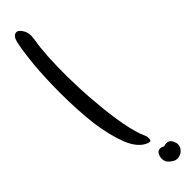

<svg xmlns="http://www.w3.org/2000/svg" viewBox="-336 -861 916 916"><g transform="rotate(-45 122.5 -402.5)"><path d="M38.1 -849.6Q42 -867.2 48.8 -876Q55.7 -884.8 63.5 -886.7Q65.4 -887.7 68.4 -887.7Q83 -887.7 96.7 -865.2Q112.3 -839.8 105.5 -801.8Q97.7 -758.8 93.8 -696.3Q90.8 -634.8 90.8 -564.5Q91.8 -518.6 93.8 -470.7Q95.7 -423.8 100.6 -377.9Q107.4 -292 121.1 -218.8Q134.8 -145.5 154.3 -103.5Q159.2 -93.8 158.2 -78.1Q158.2 -62.5 140.6 -68.4Q91.8 -85.9 63.5 -156.2Q36.1 -226.6 23.4 -320.3Q17.6 -370.1 14.6 -424.8Q11.7 -478.5 11.7 -532.2Q11.7 -633.8 19.5 -720.7Q28.3 -807.6 38.1 -849.6ZM137.7 52.7Q127 31.2 137.7 6.8Q148.4 -17.6 176.8 -6.8Q178.7 -5.9 179.7 -4.9Q181.6 -3.9 183.6 -3.9Q217.8 -14.6 230.5 13.7Q236.3 25.4 236.3 36.1Q236.3 50.8 226.6 63.5Q220.7 70.3 211.9 76.2Q203.1 81.1 190.4 83Q188.5 83 185.5 83Q172.9 83 160.2 74.2Q145.5 64.5 137.7 52.7Z"/></g></svg>

Font: Mrs Husband
Style: Regular
Weight: 400
Version: Version 1.0